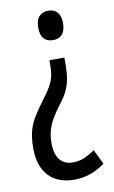

<svg xmlns="http://www.w3.org/2000/svg" viewBox="-84 -585 487 823"><g transform="rotate(-10 159.0 -173.5)"><path d="M220 -301Q220 -267 215.5 -239.5Q211 -212 199.5 -187.5Q188 -163 167 -137Q144 -107 129.5 -81.5Q115 -56 108.5 -31.5Q102 -7 102 22Q102 70 122 94.5Q142 119 177 119Q205 119 227.5 109.5Q250 100 275 83L306 147Q275 170 241.5 181.5Q208 193 173 193Q100 193 60.5 150.5Q21 108 21 29Q21 -14 29.5 -45.5Q38 -77 56.5 -106.5Q75 -136 103 -173Q123 -199 134.5 -220Q146 -241 150.5 -262Q155 -283 155 -310V-330H220ZM240 -476Q240 -445 226 -428.5Q212 -412 186 -412Q161 -412 146.5 -427Q132 -442 132 -476Q132 -509 147 -524.5Q162 -540 186 -540Q212 -540 226 -524Q240 -508 240 -476Z"/></g></svg>

Font: Noto Sans ExtraCondensed
Style: Regular
Weight: 400
Width: 2
Designer: Monotype Design Team
Foundry: Monotype Imaging Inc.
Version: Version 2.013